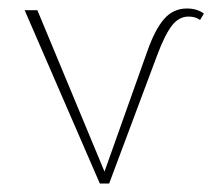

<svg xmlns="http://www.w3.org/2000/svg" viewBox="-20 -432 500 452"><path d="M460 -400 451 -385Q440 -393 424 -393Q401 -393 384.5 -371.5Q368 -350 350 -302L237 0H215L38 -408H68L226 -28L327 -312Q345 -363 366.5 -387.5Q388 -412 420 -412Q444 -412 460 -400Z"/></svg>

Font: Ysabeau Extralight
Style: Regular
Weight: 200
Designer: Christian Thalmann (Catharsis Fonts)
Version: Version 0.003